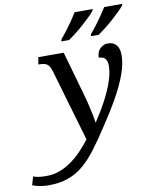

<svg xmlns="http://www.w3.org/2000/svg" viewBox="-268 -845 939 1164"><g transform="rotate(-10 201.5 -263.0)"><path d="M-67 240Q-93 240 -118.5 235Q-144 230 -163 222L-148 171Q-136 175 -118 178.5Q-100 182 -69 182Q-20 182 20.5 165.5Q61 149 95.5 123Q130 97 158.5 66Q187 35 210 6L80 -439Q74 -459 65.5 -470.5Q57 -482 44 -487Q31 -492 11 -492H1L9 -536H165L241 -268Q249 -242 257.5 -206Q266 -170 273 -137Q280 -104 281 -87H284Q322 -144 353 -202Q384 -260 402.5 -314Q421 -368 421 -412Q421 -428 416 -441Q411 -454 400 -461.5Q389 -469 369 -469Q369 -505 390 -525Q411 -545 437 -545Q471 -545 489.5 -524Q508 -503 508 -461Q508 -409 486 -347Q464 -285 424 -213Q384 -141 329 -59Q280 17 237.5 73.5Q195 130 152 166.5Q109 203 56.5 221.5Q4 240 -67 240ZM348 -619Q367 -641 385.5 -665.5Q404 -690 422 -716Q440 -742 455 -766H566L563 -756Q553 -743 532.5 -723Q512 -703 487.5 -681Q463 -659 438 -639.5Q413 -620 393 -606H345ZM166 -619Q185 -641 204 -666Q223 -691 241 -717Q259 -743 273 -766H384L381 -756Q371 -743 350.5 -723Q330 -703 305.5 -681Q281 -659 256 -639.5Q231 -620 211 -606H163Z"/></g></svg>

Font: ET Text
Style: Italic
Weight: 470
Italic angle: -12°
Designer: Monotype Design Team
Foundry: Monotype Imaging Inc.
Version: Version 2.009